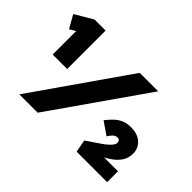

<svg xmlns="http://www.w3.org/2000/svg" viewBox="-133 -1040 1339 1339"><g transform="rotate(45 537.0 -370.0)"><path d="M118 -361V-666L144 -608L74 -566L20 -662L152 -740H261V-361H190Q176 -361 158.5 -361Q141 -361 118 -361ZM150 0 638 -700H820L331 0ZM715 0 698 -93 804 -165Q824 -179 839.5 -193Q855 -207 864 -220Q873 -233 873 -244Q873 -257 866.5 -264.5Q860 -272 850 -272Q827 -272 811 -254.5Q795 -237 787 -223L693 -288Q715 -316 738.5 -339Q762 -362 792.5 -375.5Q823 -389 864 -389Q911 -389 942 -372Q973 -355 988.5 -328Q1004 -301 1004 -271Q1004 -225 982 -192Q960 -159 925 -135Q890 -111 852 -92L808 -70V-107H1016V0Z"/></g></svg>

Font: Lexend Zetta Black
Style: Regular
Weight: 900
Designer: Bonnie Shaver-Troup, Thomas Jockin
Foundry: Lexend
Version: Version 1.007